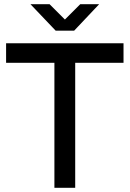

<svg xmlns="http://www.w3.org/2000/svg" viewBox="-20 -894 618 914"><path d="M9 -595V-688H568V-595H338V0H239V-595ZM245 -748 125 -874H216L289 -801L362 -874H452L333 -748Z"/></svg>

Font: Roundo Medium
Style: Regular
Weight: 500
Designer: Namrata Goyal (Gurmukhi), Shiva Nallaperumal (Latin)
Foundry: Indian Type Foundry
Version: Version 1.000;PS 1.0;hotconv 1.0.88;makeotf.lib2.5.647800